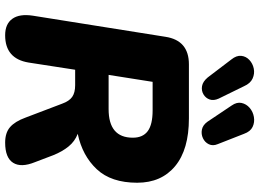

<svg xmlns="http://www.w3.org/2000/svg" viewBox="-151 -848 1008 746"><g transform="rotate(90 353.0 -475.0)"><path d="M117 9Q73 9 53 -19Q33 -47 41 -99L123 -614Q137 -705 230 -705H440Q561 -705 625.5 -651.5Q690 -598 690 -504Q690 -403 637.5 -347Q585 -291 500 -273Q529 -262 549 -237.5Q569 -213 583 -178L610 -107Q632 -53 612.5 -22Q593 9 534 9Q496 9 474 -10Q452 -29 437 -70L383 -212Q373 -240 356.5 -251.5Q340 -263 311 -263H251L223 -82Q208 9 117 9ZM271 -393H404Q515 -393 515 -487Q515 -526 489.5 -545Q464 -564 409 -564H298ZM453 -777 390 -871Q376 -891 380 -909.5Q384 -928 399 -941Q414 -954 434.5 -957.5Q455 -961 473 -952.5Q491 -944 500 -919L540 -817Q548 -798 540.5 -782.5Q533 -767 517 -759.5Q501 -752 483.5 -755.5Q466 -759 453 -777ZM281 -778 211 -870Q195 -890 197 -908.5Q199 -927 213 -940Q227 -953 246.5 -957Q266 -961 285 -952.5Q304 -944 315 -919L363 -821Q372 -801 366.5 -785.5Q361 -770 346.5 -761.5Q332 -753 314.5 -756Q297 -759 281 -778Z"/></g></svg>

Font: Nunito Black
Style: Italic
Weight: 900
Italic angle: -9°
Designer: Vernon Adams
Foundry: Vernon Adams
Version: Version 3.601; ttfautohint (v1.8.2.53-6de2)